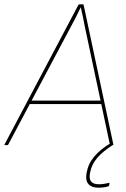

<svg xmlns="http://www.w3.org/2000/svg" viewBox="-38 -675 586 893"><path d="M-15 0Q-16 0 -17 -1Q-18 -2 -17 -3L326 -651Q328 -655 331 -655H347Q350 -655 351 -652L489 -4Q490 -1 488.5 -0.5Q487 0 485 0H477Q474 0 473 -3L357 -549Q353 -572 348 -594Q343 -616 338 -640H337Q326 -617 314 -593Q302 -569 289 -546L0 -2Q-1 -1 -1.5 -0.5Q-2 0 -4 0ZM93 -191 102 -207H433L436 -191ZM420 198Q388 198 373.5 181.5Q359 165 364 134L365 128Q372 87 400 53.5Q428 20 475 -8L489 -2Q440 29 414 59.5Q388 90 381 128L380 134Q376 158 386.5 170Q397 182 422 182Q436 182 446.5 180Q457 178 467 176Q469 175 470.5 175.5Q472 176 471 179L470 186Q469 191 465 192Q455 195 443 196.5Q431 198 420 198Z"/></svg>

Font: Sofia Sans Hairline
Style: Italic
Weight: 1
Italic angle: -9°
Designer: Botio Nikoltchev, Ani Petrova
Foundry: lettersoup
Version: Version 4.102